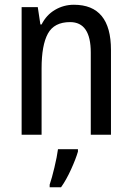

<svg xmlns="http://www.w3.org/2000/svg" viewBox="-20 -567 555 808"><path d="M155 -464H150L139 -537H71V0H155V-279Q155 -377 181.5 -425.5Q208 -474 275 -474Q362 -474 362 -346V0H447V-357Q447 -547 291 -547Q248 -547 211.5 -525.5Q175 -504 155 -464ZM224 61Q220 92 209 138Q198 184 189 210V221H237Q259 190 279 146Q299 102 308 71V61Z"/></svg>

Font: Noto Sans Display SemiCondensed
Style: Regular
Weight: 400
Width: 4
Designer: Monotype Design team
Foundry: Monotype Imaging Inc.
Version: 1.000